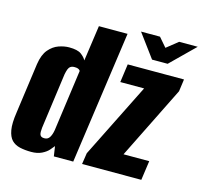

<svg xmlns="http://www.w3.org/2000/svg" viewBox="-98 -764 931 880"><g transform="rotate(15 367.5 -324.5)"><path d="M122 7Q92 7 68 1.5Q44 -4 29 -19.5Q14 -35 8.5 -66Q3 -97 11 -150L44 -389Q51 -435 71.5 -459Q92 -483 118 -492Q144 -501 167 -501Q207 -501 224.5 -488Q242 -475 249 -461L273 -630H409L320 0H228L221 -47Q215 -39 203.5 -26Q192 -13 171.5 -3Q151 7 122 7ZM164 -69Q173 -69 179 -72.5Q185 -76 189 -82.5Q193 -89 196 -97.5Q199 -106 201 -118Q211 -190 221 -263Q231 -336 241 -408Q241 -410 238 -413Q235 -416 229.5 -418Q224 -420 214 -420Q202 -420 195 -415Q188 -410 184.5 -400.5Q181 -391 178 -376L142 -113Q141 -102 141 -94Q141 -86 143 -80.5Q145 -75 150 -72Q155 -69 164 -69ZM362 0 370 -53 547 -408H434L446 -495H713L705 -437L534 -92H656L643 0ZM548 -545 466 -656H556L593 -613L647 -656H735L622 -545Z"/></g></svg>

Font: Alumni Sans ExtraBold
Style: Italic
Weight: 800
Italic angle: -8°
Designer: Robert E. Leuschke
Foundry: Robert E. Leuschke
Version: Version 1.016